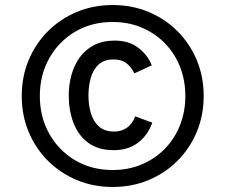

<svg xmlns="http://www.w3.org/2000/svg" viewBox="-20 -732 896 764"><path d="M428.5 12Q351.5 12 285.8 -15.5Q220 -43 170.8 -92.2Q121.5 -141.5 94 -207.2Q66.5 -273 66.5 -350Q66.5 -427 94 -492.8Q121.5 -558.5 170.8 -607.8Q220 -657 285.8 -684.5Q351.5 -712 428.5 -712Q505.5 -712 571.2 -684.5Q637 -657 686.2 -607.8Q735.5 -558.5 763 -492.8Q790.5 -427 790.5 -350Q790.5 -273 763 -207.2Q735.5 -141.5 686.2 -92.2Q637 -43 571.2 -15.5Q505.5 12 428.5 12ZM433 -134.5Q370 -134.5 330.5 -164.2Q291 -194 272.2 -243.5Q253.5 -293 253.5 -352.5Q253.5 -394 264.2 -433.2Q275 -472.5 297 -503.2Q319 -534 353.8 -552.2Q388.5 -570.5 436 -570.5Q493 -570.5 530.2 -542Q567.5 -513.5 584 -472L514.5 -440Q502.5 -465.5 483 -480.5Q463.5 -495.5 432 -495.5Q394 -495.5 372.2 -475.2Q350.5 -455 341.2 -422.2Q332 -389.5 332 -352.5Q332 -312.5 342.2 -279.8Q352.5 -247 374.8 -227.8Q397 -208.5 434 -208.5Q463 -208.5 484.8 -223.5Q506.5 -238.5 518 -269L586 -244Q567.5 -192.5 528.5 -163.5Q489.5 -134.5 433 -134.5ZM428.5 -55.5Q491.5 -55.5 544 -77.8Q596.5 -100 635.8 -140Q675 -180 696.2 -233.8Q717.5 -287.5 717.5 -350Q717.5 -413 696.2 -466.5Q675 -520 635.8 -560Q596.5 -600 544 -622.2Q491.5 -644.5 428.5 -644.5Q344.5 -644.5 279 -605.8Q213.5 -567 176 -500.2Q138.5 -433.5 138.5 -350Q138.5 -266.5 176 -199.8Q213.5 -133 279 -94.2Q344.5 -55.5 428.5 -55.5Z"/></svg>

Font: Overpass Medium
Style: Regular
Weight: 500
Designer: Delve Withrington, Dave Bailey, Thomas Jockin
Foundry: Delve Fonts LLC
Version: Version 4.000